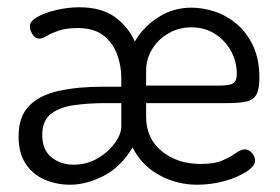

<svg xmlns="http://www.w3.org/2000/svg" viewBox="-20 -500 768 527"><path d="M172 7Q135 7 102.5 -7Q70 -21 50.5 -50.5Q31 -80 31 -125Q31 -180 60 -209.5Q89 -239 141 -250.5Q193 -262 262 -262H313V-286Q313 -319 301.5 -350.5Q290 -382 264 -402.5Q238 -423 193 -423Q162 -423 141.5 -416Q121 -409 108.5 -401.5Q96 -394 88 -394Q76 -394 69 -406Q62 -418 62 -428Q62 -442 82.5 -453.5Q103 -465 134.5 -472.5Q166 -480 198 -480Q258 -480 295 -453.5Q332 -427 350 -386Q374 -427 415 -453Q456 -479 505 -479Q537 -479 570 -468Q603 -457 630.5 -433.5Q658 -410 675 -373.5Q692 -337 692 -286Q692 -256 684 -241Q676 -226 657 -221.5Q638 -217 606 -217H381V-180Q381 -120 424 -85Q467 -50 531 -50Q569 -50 591.5 -60Q614 -70 627.5 -80Q641 -90 652 -90Q659 -90 665.5 -85.5Q672 -81 676 -74Q680 -67 680 -59Q680 -44 656 -28.5Q632 -13 596 -3Q560 7 521 7Q465 7 417 -19.5Q369 -46 344 -95Q311 -41 264 -17Q217 7 172 7ZM182 -48Q218 -48 247.5 -65Q277 -82 295 -107Q313 -132 313 -153V-217H271Q224 -217 184 -211.5Q144 -206 120 -187.5Q96 -169 96 -129Q96 -89 121 -68.5Q146 -48 182 -48ZM381 -265H580Q612 -265 621 -272Q630 -279 630 -297Q630 -331 614 -360Q598 -389 570 -407Q542 -425 505 -425Q471 -425 442.5 -408.5Q414 -392 397.5 -365Q381 -338 381 -304Z"/></svg>

Font: Dosis
Style: Regular
Weight: 400
Designer: EdgarTolentino, PabloImpallari, IginoMarini
Foundry: EdgarTolentino, PabloImpallari, IginoMarini
Version: Version 3.001; ttfautohint (v1.8.2)